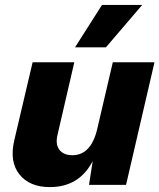

<svg xmlns="http://www.w3.org/2000/svg" viewBox="-20 -754 650 783"><path d="M560 -734 412 -561H286L396 -734ZM440 -500H610L494 0H343L358 -97Q303 9 183 9Q101 9 59.5 -42.5Q18 -94 38 -181L113 -500H283L215 -206Q205 -166 222 -143.5Q239 -121 275 -121Q352 -121 377 -230Z"/></svg>

Font: Elaine Sans
Style: Bold Italic
Weight: 700
Italic angle: -13°
Designer: Wei Huang
Foundry: Wei Huang
Version: Version 2.001;December 24, 2019;FontCreator 12.0.0.2547 64-b